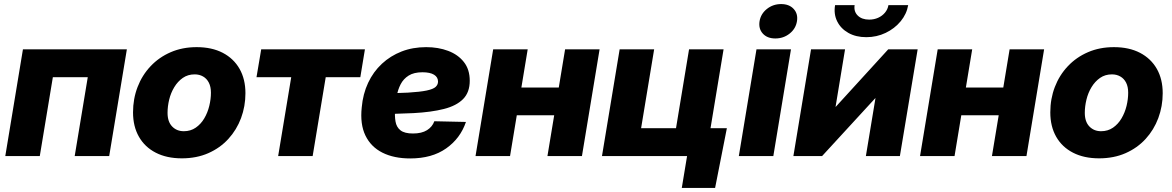

<svg xmlns="http://www.w3.org/2000/svg" viewBox="-20 -764 5737 940"><path d="M601.1 -522.5 514.6 0H345.7L409.7 -386.2H238.8L174.8 0H5.9L92.3 -522.5Z M870.1 11.2Q796.4 11.2 742.7 -16.4Q689 -43.9 660.2 -94.5Q631.3 -145 631.3 -213.9Q631.3 -280.3 653.6 -338.1Q675.8 -396 717.3 -439.9Q758.8 -483.9 815.9 -508.5Q873 -533.2 942.9 -533.2Q1017.1 -533.2 1070.6 -505.4Q1124 -477.5 1152.8 -427Q1181.6 -376.5 1181.6 -307.6Q1181.6 -243.7 1160.2 -186Q1138.7 -128.4 1098.1 -84Q1057.6 -39.6 1000 -14.2Q942.4 11.2 870.1 11.2ZM879.9 -121.6Q913.1 -121.6 938.2 -138.9Q963.4 -156.2 980 -184.3Q996.6 -212.4 1004.6 -245.6Q1012.7 -278.8 1012.7 -310.1Q1012.7 -339.4 1002.4 -359.4Q992.2 -379.4 974.1 -389.6Q956.1 -399.9 933.1 -399.9Q899.9 -399.9 875 -382.6Q850.1 -365.2 833.3 -337.4Q816.4 -309.6 808.3 -276.4Q800.3 -243.2 800.3 -211.4Q800.3 -168 822.8 -144.8Q845.2 -121.6 879.9 -121.6Z M1341.8 0 1405.8 -386.2H1235.8L1258.8 -522.5H1766.6L1744.1 -386.2H1574.7L1510.7 0Z M1988.3 11.7Q1908.7 11.7 1852.3 -16.6Q1795.9 -44.9 1769 -100.6Q1742.2 -156.2 1751 -238.3Q1756.8 -304.2 1782.2 -358.4Q1807.6 -412.6 1849.6 -451.7Q1891.6 -490.7 1946.3 -512Q2001 -533.2 2066.4 -533.2Q2126 -533.2 2174.3 -514.9Q2222.7 -496.6 2251.2 -460.2Q2279.8 -423.8 2279.8 -368.7Q2279.8 -312 2247.3 -279.1Q2214.8 -246.1 2153.3 -230.5Q2091.8 -214.8 2004.4 -210.2Q1917 -205.6 1806.6 -205.6L1823.2 -307.1Q1918.5 -307.1 1977.5 -310.5Q2036.6 -314 2068.8 -320.8Q2101.1 -327.6 2112.8 -338.6Q2124.5 -349.6 2124.5 -364.7Q2124.5 -386.2 2105 -398.2Q2085.4 -410.2 2048.3 -410.2Q2006.3 -410.2 1980.7 -394Q1955.1 -377.9 1941.4 -351.3Q1927.7 -324.7 1922.4 -293.7Q1917 -262.7 1914.6 -232.9Q1911.6 -197.3 1916.3 -169.4Q1920.9 -141.6 1940.7 -126Q1960.4 -110.4 2002 -110.4Q2044.4 -110.4 2070.6 -126.7Q2096.7 -143.1 2106.4 -170.4L2261.2 -167Q2233.9 -86.4 2164.3 -37.4Q2094.7 11.7 1988.3 11.7Z M2764.2 -335.4 2741.7 -199.7H2461.4L2483.9 -335.4ZM2563.5 -522.5 2477.1 0H2308.1L2394.5 -522.5ZM2915.5 -522.5 2829.1 0H2660.2L2746.6 -522.5Z M2927.2 0 3013.7 -522.5H3182.6L3118.7 -136.2H3289.6L3353.5 -522.5H3522.5L3436 0ZM3317.9 156.2 3343.8 0H3299.3L3321.8 -136.2H3538.6L3481 156.2Z M3597.2 0 3683.6 -522.5H3852.5L3766.1 0ZM3775.9 -575.7Q3736.3 -575.7 3714.6 -599.6Q3692.9 -623.5 3698.7 -660.2Q3704.6 -696.3 3734.6 -720.2Q3764.6 -744.1 3804.2 -744.1Q3843.8 -744.1 3865.7 -720.2Q3887.7 -696.3 3881.8 -660.2Q3876 -623.5 3845.9 -599.6Q3815.9 -575.7 3775.9 -575.7Z M4385.7 0H4219.2L4266.1 -283.2H4265.1L4004.9 0H3864.3L3950.7 -522.5H4117.2L4070.8 -241.2H4071.8L4328.6 -522.5H4472.7ZM4221.2 -582Q4170.4 -582 4133.3 -603Q4096.2 -624 4078.6 -659.7Q4061 -695.3 4068.4 -738.8H4164.1Q4159.2 -708 4179.2 -688Q4199.2 -668 4235.4 -668Q4259.3 -668 4279.3 -677Q4299.3 -686 4312.7 -702.1Q4326.2 -718.3 4329.6 -738.8H4426.3Q4418.9 -695.3 4389.4 -659.7Q4359.9 -624 4315.9 -603Q4272 -582 4221.2 -582Z M4940.4 -335.4 4918 -199.7H4637.7L4660.2 -335.4ZM4739.7 -522.5 4653.3 0H4484.4L4570.8 -522.5ZM5091.8 -522.5 5005.4 0H4836.4L4922.9 -522.5Z M5360.8 11.2Q5287.1 11.2 5233.4 -16.4Q5179.7 -43.9 5150.9 -94.5Q5122.1 -145 5122.1 -213.9Q5122.1 -280.3 5144.3 -338.1Q5166.5 -396 5208 -439.9Q5249.5 -483.9 5306.6 -508.5Q5363.8 -533.2 5433.6 -533.2Q5507.8 -533.2 5561.3 -505.4Q5614.7 -477.5 5643.6 -427Q5672.4 -376.5 5672.4 -307.6Q5672.4 -243.7 5650.9 -186Q5629.4 -128.4 5588.9 -84Q5548.3 -39.6 5490.7 -14.2Q5433.1 11.2 5360.8 11.2ZM5370.6 -121.6Q5403.8 -121.6 5429 -138.9Q5454.1 -156.2 5470.7 -184.3Q5487.3 -212.4 5495.4 -245.6Q5503.4 -278.8 5503.4 -310.1Q5503.4 -339.4 5493.2 -359.4Q5482.9 -379.4 5464.8 -389.6Q5446.8 -399.9 5423.8 -399.9Q5390.6 -399.9 5365.7 -382.6Q5340.8 -365.2 5324 -337.4Q5307.1 -309.6 5299.1 -276.4Q5291 -243.2 5291 -211.4Q5291 -168 5313.5 -144.8Q5335.9 -121.6 5370.6 -121.6Z"/></svg>

Font: Inter 28pt ExtraBold
Style: Italic
Weight: 800
Italic angle: -9.3988°
Designer: Rasmus Andersson
Foundry: rsms
Version: Version 4.001;git-66647c0bb